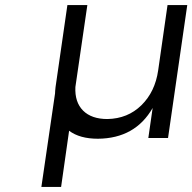

<svg xmlns="http://www.w3.org/2000/svg" viewBox="-20 -547 762 761"><path d="M144 193.8 198.2 -176.8Q198.2 -184.6 200.2 -202.1L247.1 -526.9H326.2L278.8 -202.1Q275.9 -142.1 309.3 -108.6Q342.8 -75.2 405.8 -75.2Q486.3 -76.7 540.5 -129.9Q594.7 -183.1 606.9 -268.1L644 -526.9H722.2L646 0H567.9L585 -119.1Q516.1 1.5 368.2 2.9Q295.9 2.9 253.9 -28.8L222.2 193.8Z"/></svg>

Font: Trueno Light
Style: Italic
Weight: 300
Designer: Julieta Ulanovsky
Foundry: Julieta Ulanovsky
Version: Version 3.001b | FøM Fix